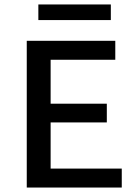

<svg xmlns="http://www.w3.org/2000/svg" viewBox="-20 -841 623 861"><path d="M477 -751H152V-821H477ZM526 -85V0H100V-658H497V-573H207V-376H459V-292H207V-85Z"/></svg>

Font: Ysabeau Infant Semibold
Style: Regular
Weight: 600
Designer: Christian Thalmann (Catharsis Fonts)
Version: Version 0.003